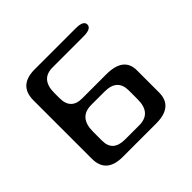

<svg xmlns="http://www.w3.org/2000/svg" viewBox="-117 -546 663 663"><g transform="rotate(-45 214.0 -214.5)"><path d="M51 -71V-356Q51 -429 130 -429H330Q368 -429 368 -410Q368 -390 329 -390H178Q120 -390 120 -323V-298Q120 -242 175 -242H292Q377 -242 377 -177V-69Q377 0 294 0H131Q51 0 51 -71ZM246 -204H181Q120 -204 120 -134V-90Q120 -37 179 -37H248Q308 -37 308 -104V-148Q308 -204 246 -204Z"/></g></svg>

Font: Cute Font
Style: Regular
Weight: 400
Designer: TypoDesign Lab.inc.
Foundry: TypoDesign Lab.inc.
Version: Version 1.00